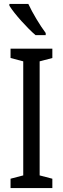

<svg xmlns="http://www.w3.org/2000/svg" viewBox="-20 -963 323 983"><path d="M125 -943H28V-934C54 -891 122 -817 162 -783H214V-794C186 -831 146 -897 125 -943ZM248 0V-48L183 -65V-649L248 -666V-714H34V-666L99 -649V-65L34 -48V0Z"/></svg>

Font: Noto Sans Ethiopic ExtCond
Style: Regular
Weight: 400
Width: 2
Designer: Monotype Design Team
Foundry: Monotype Imaging Inc.
Version: Version 2.102